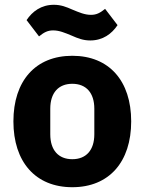

<svg xmlns="http://www.w3.org/2000/svg" viewBox="-20 -770 604 802"><path d="M357 -601C410 -601 447 -629 471 -665L419 -733C398 -716 383 -708 360 -708C334 -708 311 -718 282 -730C257 -741 235 -750 205 -750C152 -750 115 -722 91 -686L143 -618C164 -635 179 -643 202 -643C228 -643 251 -633 280 -621C305 -610 327 -601 357 -601ZM282 12C436 12 528 -94 528 -263C528 -432 436 -537 282 -537C128 -537 36 -432 36 -263C36 -94 128 12 282 12ZM282 -105C224 -105 190 -143 190 -209V-316C190 -382 224 -420 282 -420C340 -420 374 -382 374 -316V-209C374 -143 340 -105 282 -105Z"/></svg>

Font: Braiins Sans
Style: Bold
Weight: 700
Designer: Mike Abbink, Paul van der Laan, Pieter van Rosmalen, Jiri Chlebus, Lubos Buracinsky
Foundry: Bold Monday, Sudetype
Version: Version 1.000;hotconv 1.0.109;makeotfexe 2.5.65596